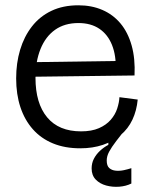

<svg xmlns="http://www.w3.org/2000/svg" viewBox="-20 -547 570 725"><path d="M476 146Q456 156 430.5 158Q405 160 381 153.5Q357 147 341.5 131Q326 115 326 89Q326 69 334.5 52.5Q343 36 357.5 22.5Q372 9 389 0L390 -42L462 -80L463 -71Q437 -38 419 -14.5Q401 9 392 26Q383 43 383 59Q383 79 392.5 87.5Q402 96 417 97.5Q432 99 448 95.5Q464 92 476 88ZM283 13Q225 13 180 -5.5Q135 -24 104 -59Q73 -94 57 -142.5Q41 -191 41 -251Q41 -309 56 -359Q71 -409 100.5 -447Q130 -485 174 -506Q218 -527 276 -527Q326 -527 366.5 -509.5Q407 -492 435 -458.5Q463 -425 477 -375.5Q491 -326 488 -262L86 -257V-312L437 -317L417 -282Q419 -337 403 -377Q387 -417 355 -438.5Q323 -460 276 -460Q224 -460 188 -434.5Q152 -409 133 -362Q114 -315 114 -253Q114 -157 158 -104Q202 -51 286 -51Q326 -51 353.5 -63Q381 -75 398 -94.5Q415 -114 422.5 -137Q430 -160 431 -180L500 -171Q496 -129 480 -95Q464 -61 435.5 -37Q407 -13 368.5 0Q330 13 283 13Z"/></svg>

Font: Bricolage Grotesque 72pt Light
Style: Regular
Weight: 300
Designer: Mathieu Triay
Foundry: Atelier Triay
Version: Version 1.001;gftools[0.9.33.dev8+g029e19f]